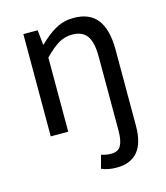

<svg xmlns="http://www.w3.org/2000/svg" viewBox="-108 -581 762 881"><g transform="rotate(-15 273.5 -140.5)"><path d="M337.9 216.8Q295.9 216.8 266.1 203.1L283.2 141.1Q307.6 148.9 329.1 148.9Q363.3 148.9 376.2 125.5Q389.2 102.1 389.2 54.2V-296.9Q389.2 -364.7 367.2 -395.3Q345.2 -425.8 296.9 -425.8Q262.2 -425.8 232.7 -408.4Q203.1 -391.1 165 -352.1V0H82V-485.8H149.9L157.2 -416H160.2Q199.2 -455.1 238 -476.6Q276.9 -498 323.2 -498Q399.4 -498 435.8 -450.2Q472.2 -402.3 472.2 -308.1V54.2Q472.2 216.8 337.9 216.8Z"/></g></svg>

Font: Source Sans Pro
Style: Regular
Weight: 400
Designer: Paul D. Hunt
Foundry: Adobe Systems Incorporated
Version: Version 3.006;hotconv 1.0.111;makeotfexe 2.5.65597